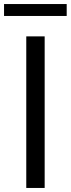

<svg xmlns="http://www.w3.org/2000/svg" viewBox="-55 -930 350 950"><path d="M-35 -851H275V-910H-35ZM75 0H166V-750H75Z"/></svg>

Font: Orkney
Style: Regular
Weight: 400
Designer: Samuel Oakes and Alfredo Marco Pradil
Foundry: Alfredo Marco Pradil
Version: 1.0; ttfautohint (v1.5)